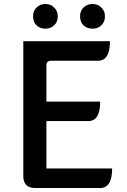

<svg xmlns="http://www.w3.org/2000/svg" viewBox="-20 -944 640 964"><path d="M157 0Q97 0 97 -60V-737H532Q532 -639 472 -639H236Q213 -639 213 -616V-434H483Q483 -336 423 -336H213V-98H543Q543 0 483 0ZM163 -817Q146 -834 146 -862Q146 -889 163 -906Q181 -924 208 -924Q235 -924 252 -906Q270 -889 270 -862Q270 -834 252 -817Q235 -800 208 -800Q181 -800 163 -817ZM445 -800Q417 -800 399 -817Q382 -834 382 -862Q382 -889 399 -906Q417 -924 445 -924Q472 -924 489 -906Q507 -889 507 -862Q507 -834 489 -817Q472 -800 445 -800Z"/></svg>

Font: Swei Half Moon CJK SC
Style: Medium
Weight: 500
Version: Version 2.071